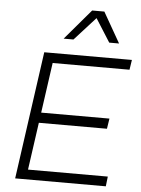

<svg xmlns="http://www.w3.org/2000/svg" viewBox="-60 -942 724 989"><g transform="rotate(5 302.5 -448.0)"><path d="M56.2 0 148.9 -660.2H602.1L594.2 -608.9H196.8L160.2 -349.1H513.2L504.9 -295.9H152.8L118.2 -50.8H530.8L524.9 0ZM242.2 -738.8 376 -896H439L528.8 -738.8H478L401.9 -858.9L293 -738.8Z"/></g></svg>

Font: Human Sans Light
Style: Italic
Weight: 300
Italic angle: -8°
Designer: Tim Radville
Foundry: Continuum
Version: Version 1.000;FEAKit 1.0